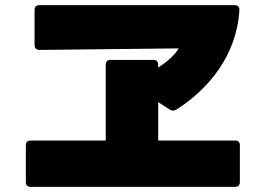

<svg xmlns="http://www.w3.org/2000/svg" viewBox="-20 -737 1040 750"><path d="M669 -309C794 -388 905 -521 915 -697C916 -710 909 -717 896 -717H134C122 -717 115 -710 115 -698V-561C115 -549 122 -542 134 -542C293 -544 605 -547 678 -548C663 -522 633 -496 598 -473V-484C598 -497 591 -503 579 -503H412C400 -503 393 -497 393 -484V-188H100C87 -188 81 -182 81 -169V-26C81 -14 87 -7 100 -7H898C911 -7 917 -14 917 -26V-169C917 -182 911 -188 898 -188H598V-338L643 -309C647 -306 652 -305 656 -305C660 -305 664 -306 669 -309Z"/></svg>

Font: LINE Seed JP App_OTF ExtraBold
Style: Regular
Weight: 800
Designer: LINE & Fontrix & Fontworks
Version: Version 1.013